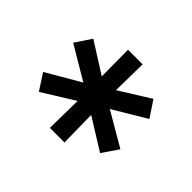

<svg xmlns="http://www.w3.org/2000/svg" viewBox="-92 -836 641 641"><g transform="rotate(45 229.0 -515.5)"><path d="M195 -331 197 -460 84 -390 47 -447 167 -517 49 -587 87 -644 196 -575 195 -700H264L262 -576L371 -644L409 -587L292 -517L412 -447L373 -390L262 -459L264 -331Z"/></g></svg>

Font: Red Hat Display SemiBold
Style: Regular
Weight: 600
Designer: Pentagram, MCKL
Foundry: Pentagram, MCKL
Version: Version 1.023